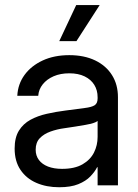

<svg xmlns="http://www.w3.org/2000/svg" viewBox="-20 -748 558 775"><path d="M218.8 7.8Q167.5 7.8 127 -9.8Q86.4 -27.3 62.7 -62.3Q39.1 -97.2 39.1 -148.4Q39.1 -192.9 56.4 -220.7Q73.7 -248.5 102.8 -264.4Q131.8 -280.3 168.7 -288.6Q205.6 -296.9 244.1 -301.8Q293.5 -308.6 321.8 -312Q350.1 -315.4 362.1 -323.2Q374 -331.1 374 -350.6V-355.5Q374 -383.8 360.6 -405.5Q347.2 -427.2 321.5 -439.7Q295.9 -452.1 259.8 -452.1Q224.1 -452.1 196.5 -440.2Q168.9 -428.2 152.6 -407.7Q136.2 -387.2 134.3 -361.3H49.8Q52.2 -408.7 79.1 -445.6Q106 -482.4 152.3 -503.9Q198.7 -525.4 259.8 -525.4Q319.8 -525.4 364 -504.2Q408.2 -482.9 432.1 -444.8Q456.1 -406.7 456.1 -355.5V0H374V-73.2H372.1Q362.8 -54.7 344.7 -35.9Q326.7 -17.1 296.1 -4.6Q265.6 7.8 218.8 7.8ZM230.5 -66.4Q281.2 -66.4 313 -84.7Q344.7 -103 359.4 -132.3Q374 -161.6 374 -195.3V-259.8Q364.7 -251 324.7 -243.9Q284.7 -236.8 240.2 -230.5Q210.4 -226.6 183.8 -217Q157.2 -207.5 140.6 -190.2Q124 -172.9 124 -143.6Q124 -119.6 137 -102.3Q149.9 -85 173.8 -75.7Q197.8 -66.4 230.5 -66.4ZM219.2 -582 287.6 -727.5H382.3L288.6 -582Z"/></svg>

Font: Inter Khmer Looped
Style: Regular
Weight: 400
Designer: Rasmus Andersson, Sovichet Tep
Foundry: Anagata Design
Version: Version 1.000